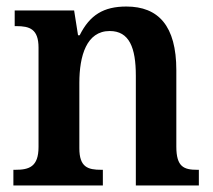

<svg xmlns="http://www.w3.org/2000/svg" viewBox="-20 -568 653 588"><path d="M21 0H295V-48H290C249 -48 223 -56 223 -114V-314C223 -397 245 -473 316 -473C376 -473 396 -422 396 -336V0H589V-48H584C543 -48 520 -57 520 -119V-353C520 -489 465 -548 367 -548C297 -548 255 -522 224 -460H219L207 -536H25V-488H30C71 -488 98 -479 98 -422V-118C98 -57 69 -48 27 -48H21Z"/></svg>

Font: Noto Serif Devanagari SemiCondensed SemiBold
Style: Regular
Weight: 600
Width: 4
Designer: Universal Thirst, Indian Type Foundry and the Monotype Design Team
Foundry: Monotype Imaging Inc.
Version: Version 2.004